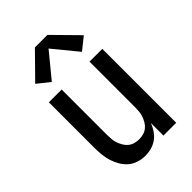

<svg xmlns="http://www.w3.org/2000/svg" viewBox="-227 -854 955 955"><g transform="rotate(-45 250.0 -377.0)"><path d="M214 8Q190 8 166 0.5Q142 -7 124 -22.5Q106 -38 93.5 -59.5Q81 -81 74 -104Q67 -127 64.5 -151.5Q62 -176 62 -200V-520H152V-200Q152 -185 153.5 -169.5Q155 -154 160 -140Q165 -126 173 -112.5Q181 -99 193 -89.5Q205 -80 220 -76Q235 -72 250 -72Q265 -72 280 -76Q295 -80 307 -89.5Q319 -99 327 -112.5Q335 -126 340 -140Q345 -154 346.5 -169.5Q348 -185 348 -200V-520H438V0H348V-88Q340 -67 327.5 -48.5Q315 -30 297 -17Q279 -4 257.5 2Q236 8 214 8ZM144 -581 79 -633 206 -762H294L421 -633L356 -581L250 -710Z"/></g></svg>

Font: Iosevka SS04 Medium
Style: Regular
Weight: 500
Monospace: yes
Designer: Belleve Invis
Foundry: Belleve Invis
Version: Version 19.0.0; ttfautohint (v1.8.4)